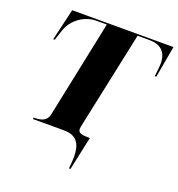

<svg xmlns="http://www.w3.org/2000/svg" viewBox="-160 -844 1096 1185"><g transform="rotate(20 388.0 -252.0)"><path d="M426 210H436L483 -10H477C432 -10 407 -14 405 -40C405 -45 406 -51 407 -58L544 -704H622C694 -704 737 -668 737 -591C737 -570 730 -514 729 -506H739L776 -714H111L62 -506H72L94 -573C121 -655 200 -704 273 -704H342L209 -65C199 -19 160 -10 120 -10H114L113 0H318C410 0 431 61 431 133C431 158 429 184 426 210Z"/></g></svg>

Font: Noto Serif Display Black
Style: Italic
Weight: 900
Italic angle: -12°
Designer: Monotype Design Team
Foundry: Monotype Imaging Inc.
Version: Version 2.009